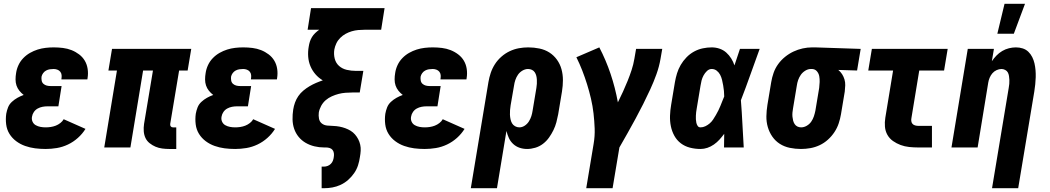

<svg xmlns="http://www.w3.org/2000/svg" viewBox="-20 -778 5540 1013"><path d="M221 8Q192 8 165 4.5Q138 1 112.5 -8Q87 -17 65.5 -33Q44 -49 30 -71.5Q16 -94 12.5 -122Q9 -150 13 -178Q16 -195 22.5 -211.5Q29 -228 42.5 -240.5Q56 -253 72 -262Q88 -271 105 -277Q92 -287 82 -299.5Q72 -312 67 -327Q62 -342 62 -359Q62 -376 65 -393Q68 -414 77.5 -434.5Q87 -455 103 -471.5Q119 -488 138.5 -499Q158 -510 178.5 -516.5Q199 -523 220.5 -525.5Q242 -528 263 -528Q288 -528 312 -525Q336 -522 357.5 -513.5Q379 -505 397.5 -491Q416 -477 427.5 -457.5Q439 -438 442.5 -414Q446 -390 442 -366L441 -359H304V-361Q306 -372 305 -382Q304 -392 298 -399.5Q292 -407 282.5 -410.5Q273 -414 263 -414Q253 -414 243 -412.5Q233 -411 223.5 -406Q214 -401 207.5 -392Q201 -383 199 -373Q198 -362 200 -352Q202 -342 209.5 -335.5Q217 -329 226.5 -326.5Q236 -324 247 -324H305L288 -217H230Q217 -217 204 -214.5Q191 -212 179 -205.5Q167 -199 159 -187.5Q151 -176 149 -163Q146 -149 151.5 -136.5Q157 -124 168.5 -117.5Q180 -111 193.5 -108.5Q207 -106 221 -106Q234 -106 247.5 -108Q261 -110 274 -115Q287 -120 298.5 -129Q310 -138 316 -149L431 -98Q415 -72 391 -50.5Q367 -29 338.5 -15.5Q310 -2 280 3Q250 8 221 8Z M873 8Q854 8 835.5 5.5Q817 3 800.5 -4Q784 -11 769.5 -22.5Q755 -34 747.5 -50Q740 -66 738.5 -85Q737 -104 740 -124L787 -406H735L668 0H530L597 -406H552L571 -520H989L970 -406H925L878 -124Q877 -116 881 -111Q885 -106 892 -106H910V8Z M1221 8Q1192 8 1165 4.5Q1138 1 1112.5 -8Q1087 -17 1065.5 -33Q1044 -49 1030 -71.5Q1016 -94 1012.5 -122Q1009 -150 1013 -178Q1016 -195 1022.5 -211.5Q1029 -228 1042.5 -240.5Q1056 -253 1072 -262Q1088 -271 1105 -277Q1092 -287 1082 -299.5Q1072 -312 1067 -327Q1062 -342 1062 -359Q1062 -376 1065 -393Q1068 -414 1077.5 -434.5Q1087 -455 1103 -471.5Q1119 -488 1138.5 -499Q1158 -510 1178.5 -516.5Q1199 -523 1220.5 -525.5Q1242 -528 1263 -528Q1288 -528 1312 -525Q1336 -522 1357.5 -513.5Q1379 -505 1397.5 -491Q1416 -477 1427.5 -457.5Q1439 -438 1442.5 -414Q1446 -390 1442 -366L1441 -359H1304V-361Q1306 -372 1305 -382Q1304 -392 1298 -399.5Q1292 -407 1282.5 -410.5Q1273 -414 1263 -414Q1253 -414 1243 -412.5Q1233 -411 1223.5 -406Q1214 -401 1207.5 -392Q1201 -383 1199 -373Q1198 -362 1200 -352Q1202 -342 1209.5 -335.5Q1217 -329 1226.5 -326.5Q1236 -324 1247 -324H1305L1288 -217H1230Q1217 -217 1204 -214.5Q1191 -212 1179 -205.5Q1167 -199 1159 -187.5Q1151 -176 1149 -163Q1146 -149 1151.5 -136.5Q1157 -124 1168.5 -117.5Q1180 -111 1193.5 -108.5Q1207 -106 1221 -106Q1234 -106 1247.5 -108Q1261 -110 1274 -115Q1287 -120 1298.5 -129Q1310 -138 1316 -149L1431 -98Q1415 -72 1391 -50.5Q1367 -29 1338.5 -15.5Q1310 -2 1280 3Q1250 8 1221 8Z M1677 215V101H1690Q1699 101 1708.5 97.5Q1718 94 1725.5 86.5Q1733 79 1736.5 69.5Q1740 60 1741 51Q1743 40 1741.5 30Q1740 20 1734.5 13Q1729 6 1719.5 3Q1710 0 1700 0H1690Q1664 0 1639 -6Q1614 -12 1592.5 -24.5Q1571 -37 1555.5 -56Q1540 -75 1532 -98.5Q1524 -122 1523.5 -148Q1523 -174 1527 -200Q1530 -219 1536.5 -237Q1543 -255 1554 -271Q1565 -287 1580.5 -300Q1596 -313 1613 -323Q1630 -333 1647.5 -340.5Q1665 -348 1683 -354Q1661 -367 1644.5 -386Q1628 -405 1618 -428.5Q1608 -452 1606 -479Q1604 -506 1609 -533Q1611 -546 1615 -558.5Q1619 -571 1626 -582.5Q1633 -594 1643 -603.5Q1653 -613 1664 -621H1603L1621 -735H2009L1991 -621H1903Q1887 -621 1870 -619.5Q1853 -618 1836 -613Q1819 -608 1803.5 -599.5Q1788 -591 1775 -578Q1762 -565 1754.5 -549Q1747 -533 1744 -517Q1740 -492 1746 -468.5Q1752 -445 1769 -430Q1786 -415 1809.5 -409.5Q1833 -404 1858 -404H1897L1878 -290H1839Q1821 -290 1802.5 -288.5Q1784 -287 1766.5 -282.5Q1749 -278 1731 -270Q1713 -262 1698.5 -249.5Q1684 -237 1674.5 -219.5Q1665 -202 1662 -184Q1660 -168 1663 -152Q1666 -136 1678 -126.5Q1690 -117 1707 -115.5Q1724 -114 1739.5 -113.5Q1755 -113 1771 -110Q1787 -107 1802 -101.5Q1817 -96 1830 -88Q1843 -80 1853 -68.5Q1863 -57 1870 -43.5Q1877 -30 1880.5 -14.5Q1884 1 1883 17.5Q1882 34 1879 50Q1876 72 1869 94Q1862 116 1848.5 135.5Q1835 155 1817 171Q1799 187 1777.5 197Q1756 207 1734 211Q1712 215 1690 215Z M2221 8Q2192 8 2165 4.5Q2138 1 2112.5 -8Q2087 -17 2065.5 -33Q2044 -49 2030 -71.5Q2016 -94 2012.5 -122Q2009 -150 2013 -178Q2016 -195 2022.5 -211.5Q2029 -228 2042.5 -240.5Q2056 -253 2072 -262Q2088 -271 2105 -277Q2092 -287 2082 -299.5Q2072 -312 2067 -327Q2062 -342 2062 -359Q2062 -376 2065 -393Q2068 -414 2077.5 -434.5Q2087 -455 2103 -471.5Q2119 -488 2138.5 -499Q2158 -510 2178.5 -516.5Q2199 -523 2220.5 -525.5Q2242 -528 2263 -528Q2288 -528 2312 -525Q2336 -522 2357.5 -513.5Q2379 -505 2397.5 -491Q2416 -477 2427.5 -457.5Q2439 -438 2442.5 -414Q2446 -390 2442 -366L2441 -359H2304V-361Q2306 -372 2305 -382Q2304 -392 2298 -399.5Q2292 -407 2282.5 -410.5Q2273 -414 2263 -414Q2253 -414 2243 -412.5Q2233 -411 2223.5 -406Q2214 -401 2207.5 -392Q2201 -383 2199 -373Q2198 -362 2200 -352Q2202 -342 2209.5 -335.5Q2217 -329 2226.5 -326.5Q2236 -324 2247 -324H2305L2288 -217H2230Q2217 -217 2204 -214.5Q2191 -212 2179 -205.5Q2167 -199 2159 -187.5Q2151 -176 2149 -163Q2146 -149 2151.5 -136.5Q2157 -124 2168.5 -117.5Q2180 -111 2193.5 -108.5Q2207 -106 2221 -106Q2234 -106 2247.5 -108Q2261 -110 2274 -115Q2287 -120 2298.5 -129Q2310 -138 2316 -149L2431 -98Q2415 -72 2391 -50.5Q2367 -29 2338.5 -15.5Q2310 -2 2280 3Q2250 8 2221 8Z M2464 215 2557 -345Q2561 -369 2569 -393Q2577 -417 2591 -439Q2605 -461 2625.5 -479Q2646 -497 2669.5 -508Q2693 -519 2717.5 -523.5Q2742 -528 2767 -528Q2797 -528 2826 -522Q2855 -516 2878.5 -501Q2902 -486 2918.5 -463Q2935 -440 2942.5 -412.5Q2950 -385 2950 -355.5Q2950 -326 2945 -295L2925 -175Q2921 -154 2915.5 -133Q2910 -112 2900 -91.5Q2890 -71 2876.5 -52Q2863 -33 2844.5 -19Q2826 -5 2804 1.5Q2782 8 2761 8Q2740 8 2721 1.5Q2702 -5 2687.5 -18.5Q2673 -32 2665 -49.5Q2657 -67 2652 -87L2602 215ZM2720 -106Q2735 -106 2748.5 -115Q2762 -124 2770.5 -137.5Q2779 -151 2783.5 -165.5Q2788 -180 2790 -194L2810 -314Q2812 -325 2812.5 -336Q2813 -347 2812.5 -357.5Q2812 -368 2809.5 -378Q2807 -388 2801.5 -396.5Q2796 -405 2786.5 -409.5Q2777 -414 2766 -414Q2751 -414 2736.5 -405.5Q2722 -397 2713 -384Q2704 -371 2699 -356Q2694 -341 2692 -326L2674 -222Q2672 -209 2671 -197Q2670 -185 2670.5 -173Q2671 -161 2673.5 -149Q2676 -137 2681.5 -127.5Q2687 -118 2697.5 -112Q2708 -106 2720 -106Z M3073 215 3112 -19Q3119 -60 3117.5 -100Q3116 -140 3111.5 -179.5Q3107 -219 3098 -257.5Q3089 -296 3077.5 -333Q3066 -370 3052 -406Q3038 -442 3021 -476L3142 -528Q3177 -461 3201.5 -388Q3226 -315 3240 -238Q3254 -266 3267 -294.5Q3280 -323 3291.5 -351.5Q3303 -380 3312.5 -409Q3322 -438 3327 -468L3336 -520H3474L3465 -468Q3458 -427 3443.5 -386.5Q3429 -346 3411 -307Q3393 -268 3373.5 -229Q3354 -190 3333 -151.5Q3312 -113 3291 -75.5Q3270 -38 3248 0L3212 215Z M3676 8Q3647 8 3620 1Q3593 -6 3572 -22Q3551 -38 3538 -61.5Q3525 -85 3519.5 -112Q3514 -139 3515 -167.5Q3516 -196 3521 -225L3541 -345Q3545 -368 3552 -391Q3559 -414 3571.5 -435.5Q3584 -457 3602 -475.5Q3620 -494 3642 -506Q3664 -518 3688 -523Q3712 -528 3735 -528Q3757 -528 3777 -521Q3797 -514 3812 -500.5Q3827 -487 3838 -469.5Q3849 -452 3855 -433Q3863 -455 3869.5 -476.5Q3876 -498 3884 -520H3988Q3963 -452 3939 -384Q3915 -316 3889 -249Q3894 -187 3897 -124.5Q3900 -62 3904 0H3800Q3800 -18 3800.5 -36Q3801 -54 3801 -72Q3789 -56 3776 -41.5Q3763 -27 3746.5 -15.5Q3730 -4 3712 2Q3694 8 3676 8ZM3676 -106Q3689 -106 3701.5 -112Q3714 -118 3724.5 -127Q3735 -136 3742.5 -147.5Q3750 -159 3757 -171Q3764 -183 3770 -195Q3776 -207 3781 -219.5Q3786 -232 3791 -244.5Q3796 -257 3801 -269Q3801 -284 3799.5 -298.5Q3798 -313 3795.5 -327.5Q3793 -342 3789.5 -356.5Q3786 -371 3779.5 -383.5Q3773 -396 3761.5 -405Q3750 -414 3735 -414Q3721 -414 3710 -403.5Q3699 -393 3692 -380Q3685 -367 3681.5 -353.5Q3678 -340 3676 -326L3656 -206Q3654 -196 3653 -186.5Q3652 -177 3651.5 -167.5Q3651 -158 3651.5 -148.5Q3652 -139 3654 -130Q3656 -121 3661 -113.5Q3666 -106 3676 -106Z M4206 8Q4176 8 4147 2Q4118 -4 4094.5 -19Q4071 -34 4055 -57Q4039 -80 4031 -107.5Q4023 -135 4023.5 -164.5Q4024 -194 4029 -225L4049 -345Q4053 -369 4061.5 -393.5Q4070 -418 4085.5 -439.5Q4101 -461 4122 -478Q4143 -495 4166.5 -506Q4190 -517 4215 -522.5Q4240 -528 4265 -528H4281L4521 -520L4502 -406L4403 -409Q4415 -399 4423 -386.5Q4431 -374 4435.5 -359Q4440 -344 4439.5 -328Q4439 -312 4437 -295L4417 -175Q4413 -151 4405 -127Q4397 -103 4382.5 -81Q4368 -59 4348 -41Q4328 -23 4304.5 -12Q4281 -1 4256 3.5Q4231 8 4206 8ZM4207 -106Q4222 -106 4236.5 -114.5Q4251 -123 4260 -136Q4269 -149 4274 -164Q4279 -179 4282 -194L4302 -314Q4304 -330 4304.5 -345.5Q4305 -361 4302.5 -375.5Q4300 -390 4290.5 -401.5Q4281 -413 4265 -414H4258Q4243 -414 4228.5 -405Q4214 -396 4205 -383Q4196 -370 4191 -355.5Q4186 -341 4184 -326L4164 -206Q4162 -195 4161 -184Q4160 -173 4161 -162.5Q4162 -152 4164.5 -142Q4167 -132 4172.5 -123.5Q4178 -115 4187 -110.5Q4196 -106 4207 -106Z M4824 0Q4800 0 4776.5 -2.5Q4753 -5 4731.5 -13Q4710 -21 4691.5 -34Q4673 -47 4662 -66.5Q4651 -86 4649 -109.5Q4647 -133 4651 -157L4692 -406H4561L4580 -520H4980L4961 -406H4830L4789 -157Q4787 -148 4788 -139.5Q4789 -131 4794 -125Q4799 -119 4807.5 -116.5Q4816 -114 4824 -114H4897V0Z M5214 215 5302 -314Q5304 -325 5305 -335.5Q5306 -346 5305.5 -356.5Q5305 -367 5303.5 -377Q5302 -387 5297.5 -395.5Q5293 -404 5283.5 -409Q5274 -414 5264 -414Q5251 -414 5238 -408Q5225 -402 5216 -391.5Q5207 -381 5201.5 -368Q5196 -355 5194 -342L5138 0H5000L5086 -520H5224L5213 -455Q5224 -471 5237.5 -485Q5251 -499 5268 -509Q5285 -519 5303.5 -523.5Q5322 -528 5340 -528Q5359 -528 5376 -522.5Q5393 -517 5405.5 -505Q5418 -493 5426 -477Q5434 -461 5438 -443.5Q5442 -426 5443.5 -407.5Q5445 -389 5444.5 -370.5Q5444 -352 5442 -333Q5440 -314 5437 -295L5352 215ZM5242 -600 5280 -758H5388L5329 -600Z"/></svg>

Font: Iosevka Curly Heavy
Style: Italic
Weight: 900
Italic angle: -9°
Monospace: yes
Designer: Belleve Invis
Foundry: Belleve Invis
Version: Version 22.1.2; ttfautohint (v1.8.4)